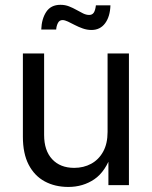

<svg xmlns="http://www.w3.org/2000/svg" viewBox="-20 -758 622 786"><path d="M259.8 7.3Q205.1 7.3 163.1 -15.4Q121.1 -38.1 97.4 -83.7Q73.7 -129.4 73.7 -198.2V-539.1H160.6V-205.6Q160.6 -141.6 193.6 -106.2Q226.6 -70.8 283.7 -70.8Q322.3 -70.8 353.3 -87.6Q384.3 -104.5 402.3 -137.2Q420.4 -169.9 420.4 -217.8V-539.1H507.8V0H423.8V-130.9H438Q412.6 -55.7 366.2 -24.2Q319.8 7.3 259.8 7.3ZM354.5 -635.3Q336.4 -635.3 319.1 -641.4Q301.8 -647.5 286.4 -655.5Q271 -663.6 258.1 -669.7Q245.1 -675.8 235.8 -675.8Q223.1 -675.8 217 -663.6Q210.9 -651.4 210 -637.2H148.9Q150.4 -680.7 169.4 -709.5Q188.5 -738.3 227.5 -738.3Q246.6 -738.3 262.7 -731.9Q278.8 -725.6 293 -717.5Q307.1 -709.5 320.1 -703.1Q333 -696.8 345.2 -696.8Q357.4 -696.8 363.8 -706.1Q370.1 -715.3 372.6 -736.3H432.1Q430.7 -690.4 410.4 -662.8Q390.1 -635.3 354.5 -635.3Z"/></svg>

Font: Inter 18pt
Style: Regular
Weight: 400
Designer: Rasmus Andersson
Foundry: rsms
Version: Version 4.001;git-66647c0bb